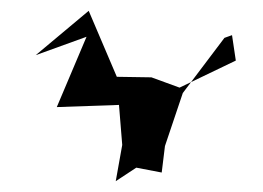

<svg xmlns="http://www.w3.org/2000/svg" viewBox="-20 -362 486 355"><path d="M232 -52 279 -43 285 -92 318 -190 395 -292 409 -297 416 -250 312 -200 260 -219 196 -220 144 -342 46 -260 140 -294 85 -164 200 -168 206 -94 194 -27Z"/></svg>

Font: Charger Distortion
Style: 2It
Weight: 400
Designer: Jasper
Foundry: Cannot Into Space Fonts
Version: Version 0.98